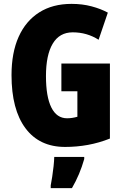

<svg xmlns="http://www.w3.org/2000/svg" viewBox="-20 -744 633 985"><path d="M294.9 -418H543.9V-33.2Q488.8 -11.2 431.4 -0.7Q374 9.8 314 9.8Q182.1 9.8 110.6 -86.2Q39.1 -182.1 39.1 -358.9Q39.1 -473.6 75.7 -555.2Q112.3 -636.7 181.2 -680.4Q250 -724.1 347.2 -724.1Q402.3 -724.1 450 -711.4Q497.6 -698.7 533.2 -679.2L485.8 -540Q426.3 -578.1 353 -578.1Q285.2 -578.1 250.5 -520Q215.8 -461.9 215.8 -354Q215.8 -248 243.4 -192.6Q271 -137.2 324.2 -137.2Q349.6 -137.2 377 -145V-275.9H294.9ZM412.1 61V71.8Q389.6 151.4 349.1 221.2H240.2V207Q243.7 189.9 247.8 163.1Q252 136.2 254.9 108.6Q257.8 81.1 258.3 61Z"/></svg>

Font: Open Sans Condensed ExtraBold
Style: Regular
Weight: 800
Width: 3
Designer: Monotype Design Team
Foundry: Monotype Imaging Inc.
Version: Version 3.000; ttfautohint (v1.8.4)